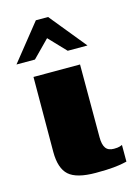

<svg xmlns="http://www.w3.org/2000/svg" viewBox="-113 -654 504 713"><g transform="rotate(-15 139.5 -297.5)"><path d="M166 5Q92 5 62.5 -21.5Q33 -48 33 -111L34 -399H213V-119Q213 -91 222.5 -77.5Q232 -64 254 -64Q269 -64 276.5 -66.5Q284 -69 286 -70V-6Q281 -5 269.5 -2.5Q258 0 234 2.5Q210 5 166 5ZM-15 -460 97 -600H144L258 -460H182L120 -525L56 -460Z"/></g></svg>

Font: Genos ExtraBold
Style: Regular
Weight: 800
Designer: Robert E. Leuschke
Foundry: Robert E. Leuschke
Version: Version 1.010